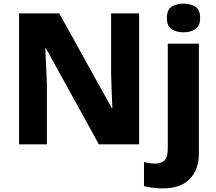

<svg xmlns="http://www.w3.org/2000/svg" viewBox="-20 -787 1176 1047"><path d="M890.1 -689C890.1 -659.2 898.9 -638.7 917 -627.4C934.6 -616.2 955.6 -610.8 980.5 -610.8C1004.9 -610.8 1026.4 -616.2 1044.4 -627.4C1062.5 -638.7 1071.3 -659.2 1071.3 -689C1071.3 -719.7 1062.5 -740.2 1044.4 -751C1026.4 -761.7 1004.9 -767.1 980.5 -767.1C955.6 -767.1 934.6 -761.7 917 -751C898.9 -740.2 890.1 -719.7 890.1 -689ZM738.8 -713.9H585.9V-382.8C587.4 -324.2 590.3 -254.9 592.8 -196.8H589.8L303.2 -713.9H84V0H235.8V-330.1C234.4 -359.9 232.9 -392.6 231.4 -427.7C230 -462.4 228.5 -494.1 227.1 -522.9H231L519 0H738.8ZM865.2 240.2C914.1 240.2 953.1 231.4 981.9 214.4C1040 179.2 1064.5 119.6 1064.5 53.2V-548.8H895V22C895 55.2 888.7 77.1 876.5 88.4C863.8 99.6 848.1 105 830.1 105C804.7 105 788.1 102.5 765.1 96.2V228C777.8 231.4 793.9 234.4 813 236.8C832 239.3 849.1 240.2 865.2 240.2Z"/></svg>

Font: Noto Reveo Sans
Style: Regular
Weight: 800
Designer: Monotype Design Team
Foundry: Monotype Imaging Inc.
Version: Version 2.007